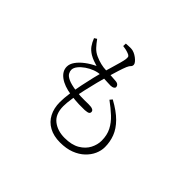

<svg xmlns="http://www.w3.org/2000/svg" viewBox="-170 -1036 1340 1340"><g transform="rotate(45 500.0 -366.5)"><path d="M552 41Q489 41 444 16.5Q399 -8 375.5 -53Q352 -98 352 -158Q352 -197 359 -246.5Q366 -296 376.5 -347.5Q387 -399 398 -444Q409 -489 417 -518Q427 -553 437.5 -588Q448 -623 456 -652Q464 -681 466 -697Q468 -716 463 -722.5Q458 -729 444 -734Q431 -739 415.5 -742.5Q400 -746 388 -747L389 -772Q401 -773 413.5 -773.5Q426 -774 438 -774Q453 -774 469.5 -767Q486 -760 500.5 -749Q515 -738 524 -726.5Q533 -715 533 -706Q533 -693 525 -686Q517 -679 508 -659Q498 -635 487.5 -601.5Q477 -568 461 -514Q452 -484 440 -437Q428 -390 416 -337Q404 -284 396.5 -235.5Q389 -187 389 -155Q389 -77 435.5 -40.5Q482 -4 552 -4Q622 -4 665.5 -30Q709 -56 729 -95Q749 -134 749 -173Q749 -228 728 -269Q707 -310 670 -344.5Q633 -379 585 -414L600 -432Q675 -391 718 -347.5Q761 -304 779 -257Q797 -210 797 -158Q797 -123 781.5 -88Q766 -53 735 -23.5Q704 6 658.5 23.5Q613 41 552 41ZM514 -241Q495 -240 457.5 -241Q420 -242 371 -249Q296 -260 253.5 -291.5Q211 -323 211 -367Q211 -394 230.5 -421.5Q250 -449 283 -474Q316 -499 355 -517Q335 -523 317 -529.5Q299 -536 278 -548Q249 -566 233 -588.5Q217 -611 205 -642L224 -654Q244 -626 264.5 -604Q285 -582 314 -569Q370 -544 423.5 -542.5Q477 -541 522 -537Q539 -536 547.5 -528Q556 -520 556 -509Q556 -501 547.5 -495.5Q539 -490 522 -489Q513 -489 492.5 -490Q472 -491 451 -492Q430 -493 418 -493Q393 -493 363.5 -482Q334 -471 308 -453Q282 -435 265.5 -414Q249 -393 249 -373Q249 -359 257.5 -343.5Q266 -328 293 -315Q320 -302 376 -294Q429 -287 468 -288.5Q507 -290 525 -288Q539 -287 548 -281Q557 -275 557 -264Q557 -254 549 -248.5Q541 -243 514 -241Z"/></g></svg>

Font: Noto Serif KR ExtraLight
Style: Regular
Weight: 200
Designer: Ryoko NISHIZUKA 西塚涼子 (kana & ideographs); Frank Grießhammer (Latin, Greek & Cyrillic); Wenlong ZHANG 张文龙 (bopomofo); San
Foundry: Adobe
Version: Version 2.002-H1;hotconv 1.1.0;makeotfexe 2.6.0